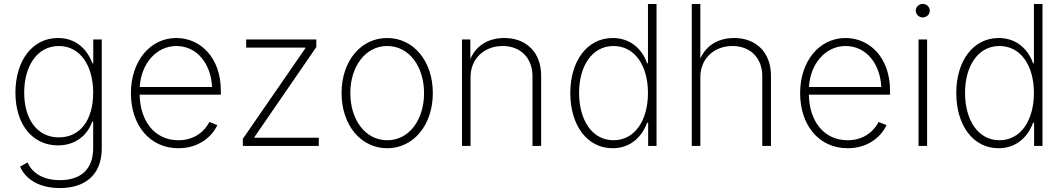

<svg xmlns="http://www.w3.org/2000/svg" viewBox="-20 -748 5453 984"><path d="M287.1 215.8C415 215.8 501.5 148.9 501.5 12.7V-545.9H458V-423.8H453.6C427.2 -494.1 371.1 -553.2 277.3 -553.2C145.5 -553.2 59.1 -437 59.1 -272.9C59.1 -108.4 147.9 -2.9 276.9 -2.9C365.7 -2.9 427.2 -53.2 452.6 -124.5H457.5V10.7C457.5 122.1 391.6 175.3 287.1 175.3C200.2 175.3 145 138.2 121.1 84.5L83 106C112.8 174.3 185.5 215.8 287.1 215.8ZM281.7 -43.9C170.4 -43.9 104 -137.2 104 -273.4C104 -408.2 169.4 -512.2 281.7 -512.2C392.1 -512.2 457.5 -410.2 457.5 -273.4C457.5 -131.3 390.1 -43.9 281.7 -43.9Z M894.5 11.7C1002.9 11.7 1068.8 -51.8 1093.8 -106.9L1053.2 -123C1032.7 -82.5 983.4 -29.3 894.5 -29.3C771.5 -29.3 697.8 -128.9 695.8 -262.7H1111.8V-283.2C1111.8 -452.6 1007.3 -553.2 883.8 -553.2C748 -553.2 650.9 -433.1 650.9 -270.5C650.9 -107.4 746.6 11.7 894.5 11.7ZM696.3 -302.2C702.6 -420.4 780.8 -512.2 883.8 -512.2C989.7 -512.2 1061 -421.4 1066.9 -302.2Z M1224.6 0H1613.8V-42H1284.2V-45.9L1601.1 -506.8V-545.9H1241.7V-503.9H1544.4V-500L1224.6 -36.6Z M1964.4 11.7C2099.6 11.7 2198.2 -107.4 2198.2 -271C2198.2 -434.6 2099.6 -553.2 1964.4 -553.2C1829.1 -553.2 1730.5 -435.1 1730.5 -271C1730.5 -107.4 1829.1 11.7 1964.4 11.7ZM1964.4 -29.3C1850.6 -29.3 1775.4 -136.2 1775.4 -271C1775.4 -405.3 1851.6 -512.2 1964.4 -512.2C2078.1 -512.2 2153.3 -405.3 2153.3 -271C2153.3 -136.2 2078.6 -29.3 1964.4 -29.3Z M2391.6 -353C2391.6 -448.2 2462.4 -512.2 2556.2 -512.2C2647.5 -512.2 2709 -451.2 2709 -357.4V0H2753.4V-359.9C2753.4 -480.5 2676.3 -553.2 2564.9 -553.2C2488.8 -553.2 2421.9 -519.5 2390.6 -445.3V-545.9H2347.7V0H2391.6Z M3119.6 11.7C3212.9 11.7 3271 -48.8 3296.4 -119.1H3301.8V0H3344.7V-727.5H3300.8V-423.8H3296.4C3272 -493.7 3213.4 -553.2 3120.1 -553.2C2989.7 -553.2 2902.8 -436 2902.8 -271.5C2902.8 -106 2988.8 11.7 3119.6 11.7ZM3124 -29.3C3013.2 -29.3 2947.8 -134.8 2947.8 -272C2947.8 -407.7 3013.2 -512.2 3124 -512.2C3234.4 -512.2 3300.8 -410.2 3300.8 -272C3300.8 -132.8 3234.9 -29.3 3124 -29.3Z M3569.3 -353C3569.3 -448.2 3640.1 -512.2 3733.9 -512.2C3825.2 -512.2 3886.7 -451.2 3886.7 -357.4V0H3931.2V-359.9C3931.2 -480.5 3854 -553.2 3742.7 -553.2C3667.5 -553.2 3601.1 -520 3569.3 -447.8V-727.5H3525.4V0H3569.3Z M4324.2 11.7C4432.6 11.7 4498.5 -51.8 4523.4 -106.9L4482.9 -123C4462.4 -82.5 4413.1 -29.3 4324.2 -29.3C4201.2 -29.3 4127.4 -128.9 4125.5 -262.7H4541.5V-283.2C4541.5 -452.6 4437 -553.2 4313.5 -553.2C4177.7 -553.2 4080.6 -433.1 4080.6 -270.5C4080.6 -107.4 4176.3 11.7 4324.2 11.7ZM4126 -302.2C4132.3 -420.4 4210.4 -512.2 4313.5 -512.2C4419.4 -512.2 4490.7 -421.4 4496.6 -302.2Z M4687.5 0H4731.4V-545.9H4687.5ZM4709 -658.7C4729 -658.7 4745.1 -674.3 4745.1 -693.4C4745.1 -712.4 4729 -728 4709 -728C4689.5 -728 4673.3 -712.4 4673.3 -693.4C4673.3 -674.3 4689.5 -658.7 4709 -658.7Z M5097.7 11.7C5190.9 11.7 5249 -48.8 5274.4 -119.1H5279.8V0H5322.8V-727.5H5278.8V-423.8H5274.4C5250 -493.7 5191.4 -553.2 5098.1 -553.2C4967.8 -553.2 4880.9 -436 4880.9 -271.5C4880.9 -106 4966.8 11.7 5097.7 11.7ZM5102.1 -29.3C4991.2 -29.3 4925.8 -134.8 4925.8 -272C4925.8 -407.7 4991.2 -512.2 5102.1 -512.2C5212.4 -512.2 5278.8 -410.2 5278.8 -272C5278.8 -132.8 5212.9 -29.3 5102.1 -29.3Z"/></svg>

Font: Raveo ExtraLight
Style: Regular
Weight: 200
Designer: Jakub Foglar, Rasmus Andersson (Inter)
Foundry: Jakubfoglar.com
Version: Version 1.100;Glyphs 3.2.3 (3260)